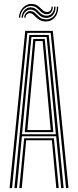

<svg xmlns="http://www.w3.org/2000/svg" viewBox="-20 -957 397 977"><path d="M28.8 0 108.5 -800H248.8L328.5 0H316L238 -789.8H119.2L41.2 0ZM78.2 0 103 -253.5H254.2L279 0H266.5L244 -243.2H113.2L90.8 0ZM53.5 0 129.2 -779.2H228L303.8 0H291.2L265.8 -263.5H91.5L66 0ZM92 -273.8H264.2L243 -500.8L217.2 -768.8H140L113.8 -500.8ZM106 -284.5 125.8 -500.8 149.5 -758.8H207.8L231.8 -500.8L251.5 -284.5ZM119.2 -295H238L219.5 -500.8L197 -748.2H160.2L137.8 -500.8ZM75.8 -867.2Q78.5 -901 99.9 -920.8Q121.2 -940.5 148.8 -936.5Q161.8 -934.8 170.5 -928.8Q179.2 -922.8 186.1 -915.6Q193 -908.5 200 -902.9Q207 -897.2 216.5 -896Q228.8 -894.8 235.6 -902.5Q242.5 -910.2 241.8 -923.2H248.5Q249.2 -905.2 240.2 -894.4Q231.2 -883.5 214.8 -884.8Q203.5 -885.8 195.9 -891.2Q188.2 -896.8 181.5 -904Q174.8 -911.2 166.9 -917.5Q159 -923.8 147 -926Q123.5 -930.5 104.1 -913.6Q84.8 -896.8 82.5 -867.2ZM89.5 -867.2Q91.5 -893 107.5 -907.9Q123.5 -922.8 144 -919Q155 -917 162.8 -910.9Q170.5 -904.8 177.1 -897.5Q183.8 -890.2 191.9 -884.5Q200 -878.8 212 -877.2Q231 -875.5 243.6 -888.2Q256.2 -901 255.5 -923.2H262.5Q263.5 -896.2 248.6 -879.9Q233.8 -863.5 210.2 -866Q197.2 -867.5 188.8 -873.2Q180.2 -879 173.5 -886.2Q166.8 -893.5 159.5 -899.6Q152.2 -905.8 142 -907.5Q125 -910.5 111.4 -899Q97.8 -887.5 96.2 -867.2ZM103 -867.2Q104.5 -884 115.4 -893.5Q126.2 -903 140.2 -900.2Q149.5 -898.5 156.4 -892.6Q163.2 -886.8 170 -879.4Q176.8 -872 185.6 -866.1Q194.5 -860.2 208 -858.8Q234.2 -855.2 252.4 -873.6Q270.5 -892 269.2 -923.2H276.2Q277.2 -887.8 257.1 -866.4Q237 -845 205.8 -848.2Q191.8 -849.8 181.9 -855.4Q172 -861 164.8 -868Q157.5 -875 151.2 -880.9Q145 -886.8 138.2 -889Q128.8 -892 119.6 -886.2Q110.5 -880.5 110 -867.2Z"/></svg>

Font: Big Shoulders Inline Text Thin Light
Style: Regular
Weight: 300
Version: Version 2.002